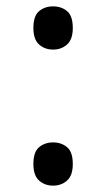

<svg xmlns="http://www.w3.org/2000/svg" viewBox="-20 -570 334 604"><path d="M147 -414Q121 -414 103 -430Q85 -446 85 -482Q85 -520 103 -535Q121 -550 147 -550Q173 -550 191 -535Q209 -520 209 -482Q209 -446 191 -430Q173 -414 147 -414ZM147 14Q121 14 103 -2Q85 -18 85 -54Q85 -92 103 -107Q121 -122 147 -122Q173 -122 191 -107Q209 -92 209 -54Q209 -18 191 -2Q173 14 147 14Z"/></svg>

Font: hexubangla05
Style: Book
Weight: 400
Designer: Jelle Bosma - Monotype Design Team
Foundry: Monotype Imaging Inc.
Version: Version 2.003